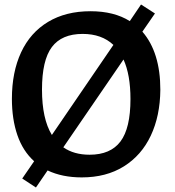

<svg xmlns="http://www.w3.org/2000/svg" viewBox="-20 -780 779 855"><path d="M694 -380Q693 -264 651.5 -176Q610 -88 531.5 -39Q453 10 344 10Q257 10 192 -21L140 55L79 15L132 -62Q82 -107 57.5 -178Q33 -249 33 -340Q33 -459 74 -547Q115 -635 194 -682.5Q273 -730 383 -730Q488 -730 558 -686L608 -760L670 -720L614 -639Q694 -547 694 -380ZM211 -179 485 -580Q433 -629 348 -629Q255 -629 211 -570.5Q167 -512 167 -381Q167 -251 211 -179ZM561 -339Q561 -447 530 -515L262 -124Q309 -91 379 -91Q472 -91 516.5 -150Q561 -209 561 -339Z"/></svg>

Font: Enriqueta SemiBold
Style: Regular
Weight: 600
Designer: Viviana Monsalve, Gustavo Ibarra
Foundry: 72Puntos
Version: Version 2.000